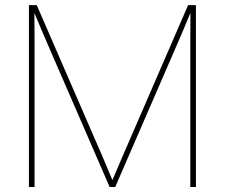

<svg xmlns="http://www.w3.org/2000/svg" viewBox="-20 -748 900 768"><path d="M95.7 0V-727.5H127L378.4 -148.4Q385.7 -131.8 392.8 -115.2Q399.9 -98.6 407 -81.5Q414.1 -64.5 421.1 -47.6Q428.2 -30.8 435.5 -13.7H423.8Q431.2 -30.8 438.2 -47.6Q445.3 -64.5 452.6 -81.5Q460 -98.6 467 -115.2Q474.1 -131.8 481.4 -148.4L732.4 -727.5H763.7V0H741.2V-554.7Q741.2 -574.2 741.2 -594Q741.2 -613.8 741.5 -633.8Q741.7 -653.8 741.7 -673.6Q741.7 -693.4 741.7 -712.9H748.5Q740.2 -692.9 731.9 -672.9Q723.6 -652.8 715.3 -633.1Q707 -613.3 698.5 -593.8Q689.9 -574.2 681.6 -554.7L440.9 0H418.5L177.7 -554.7Q169.4 -574.2 160.9 -593.8Q152.3 -613.3 144 -633.1Q135.7 -652.8 127.4 -672.9Q119.1 -692.9 110.8 -712.9H117.7Q117.7 -693.4 117.7 -673.6Q117.7 -653.8 117.9 -633.8Q118.2 -613.8 118.2 -594Q118.2 -574.2 118.2 -554.7V0Z"/></svg>

Font: Inter 24pt Thin
Style: Regular
Weight: 250
Designer: Rasmus Andersson
Foundry: rsms
Version: Version 4.001;git-66647c0bb